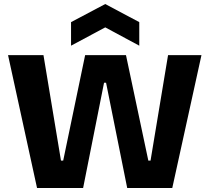

<svg xmlns="http://www.w3.org/2000/svg" viewBox="-20 -934 1041 954"><path d="M164 0 20 -660H196L283 -136H294L403 -660H606L717 -136H728L815 -660H981L836 0H612L507 -523H497L393 0ZM333 -707V-824L503 -914L672 -824V-707L503 -798Z"/></svg>

Font: Bricolage Grotesque ExtraBold
Style: Regular
Weight: 800
Designer: Mathieu Triay
Foundry: Atelier Triay
Version: Version 1.001;gftools[0.9.33.dev8+g029e19f]